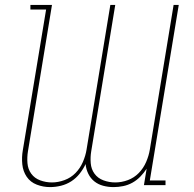

<svg xmlns="http://www.w3.org/2000/svg" viewBox="-20 -755 790 783"><path d="M184 8Q156 8 130 -2Q104 -12 89 -34Q74 -56 71 -84.5Q68 -113 73 -142L168 -716H104V-735H192L94 -138Q90 -114 92 -89.5Q94 -65 107.5 -46.5Q121 -28 144 -19.5Q167 -11 192 -11Q217 -11 243 -20.5Q269 -30 288 -49.5Q307 -69 318 -94.5Q329 -120 333 -145L430 -735H450L352 -138Q348 -114 350 -89.5Q352 -65 365.5 -46.5Q379 -28 402 -19.5Q425 -11 450 -11Q476 -11 501.5 -20.5Q527 -30 546 -49.5Q565 -69 576 -94.5Q587 -120 591 -145L688 -735H709L591 -19H655V0H567L578 -67Q567 -50 552.5 -35Q538 -20 520 -10Q502 0 482 4Q462 8 443 8Q421 8 400.5 2.5Q380 -3 364.5 -15.5Q349 -28 340 -46.5Q331 -65 329 -86Q320 -66 305 -47Q290 -28 270.5 -15.5Q251 -3 228.5 2.5Q206 8 184 8Z"/></svg>

Font: Iosevka Etoile Thin
Style: Italic
Weight: 100
Italic angle: -9°
Designer: Belleve Invis
Foundry: Belleve Invis
Version: Version 22.1.2; ttfautohint (v1.8.4)